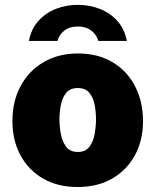

<svg xmlns="http://www.w3.org/2000/svg" viewBox="-20 -742 625 772"><path d="M292 10Q212 10 153.2 -24Q94.5 -58 62.2 -117.8Q30 -177.5 30 -255Q30 -336.5 63.8 -397.8Q97.5 -459 156.8 -493Q216 -527 293 -527Q374 -527 432.8 -491.8Q491.5 -456.5 523.2 -395Q555 -333.5 555 -255Q555 -178 522.8 -118.2Q490.5 -58.5 431.5 -24.2Q372.5 10 292 10ZM293 -131Q324 -131 339.8 -152.2Q355.5 -173.5 360.8 -204Q366 -234.5 366 -262Q366 -290 360.8 -319.2Q355.5 -348.5 339.8 -368.2Q324 -388 293 -388Q261.5 -388 245.8 -368.2Q230 -348.5 224.5 -319.2Q219 -290 219 -262Q219 -234.5 224.5 -204Q230 -173.5 245.8 -152.2Q261.5 -131 293 -131ZM96 -577.5Q106 -626.5 135 -658.5Q164 -690.5 205.2 -706.5Q246.5 -722.5 293 -722.5Q339.5 -722.5 380.8 -706.5Q422 -690.5 451.2 -658.5Q480.5 -626.5 490 -577.5H375.5Q368 -603 346.8 -619.2Q325.5 -635.5 293 -635.5Q260 -635.5 239 -619.2Q218 -603 211 -577.5Z"/></svg>

Font: Public Sans Thin Black
Style: Regular
Weight: 900
Version: Version 2.001